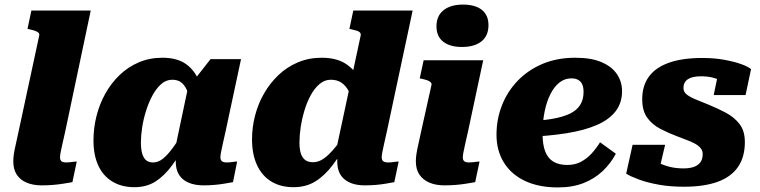

<svg xmlns="http://www.w3.org/2000/svg" viewBox="-20 -804 3319 838"><path d="M151 -648Q153 -656 148 -661Q143 -666 133 -669.5Q123 -673 109 -676L100 -678L117 -758H376L264 -227Q257 -196 252 -174Q247 -152 244.5 -138.5Q242 -125 242 -118Q242 -105 248.5 -100Q255 -95 269 -95Q278 -95 286.5 -96Q295 -97 302 -98Q309 -99 315 -99L296 -9Q279 -6 257.5 -2.5Q236 1 212 3Q188 5 161 5Q124 5 96 -7Q68 -19 53 -42Q38 -65 38 -100Q38 -114 40.5 -131.5Q43 -149 49 -174.5Q55 -200 63 -239Z M871 -329 816 -336Q810 -372 800.5 -399Q791 -426 775 -441Q759 -456 732 -456Q705 -456 683.5 -437Q662 -418 645.5 -387.5Q629 -357 617.5 -320.5Q606 -284 600.5 -248Q595 -212 595 -183Q595 -152 601 -132.5Q607 -113 618.5 -104Q630 -95 648 -95Q670 -95 690 -110.5Q710 -126 733 -157Q756 -188 786 -235L803 -198Q766 -130 732 -83.5Q698 -37 659 -12Q620 13 567 13Q511 13 470.5 -11.5Q430 -36 409 -81.5Q388 -127 388 -191Q388 -245 401 -297Q414 -349 439.5 -395Q465 -441 502 -476.5Q539 -512 586 -532Q633 -552 689 -552Q754 -552 793 -523.5Q832 -495 850.5 -445.5Q869 -396 871 -329ZM1032 -546 964 -228Q957 -196 952 -174.5Q947 -153 944.5 -139Q942 -125 942 -118Q942 -105 949 -100Q956 -95 969 -95Q983 -95 995 -97Q1007 -99 1015 -99L997 -9Q980 -6 959.5 -2.5Q939 1 916 3Q893 5 868 5Q831 5 803.5 -6.5Q776 -18 761.5 -41Q747 -64 747 -99Q747 -106 747.5 -116Q748 -126 749 -141L739 -130L801 -424L812 -435L899 -546Z M1261 13Q1205 13 1164.5 -11.5Q1124 -36 1102 -83Q1080 -130 1080 -196Q1080 -249 1093.5 -300.5Q1107 -352 1133 -397Q1159 -442 1196 -477Q1233 -512 1280.5 -532Q1328 -552 1384 -552Q1446 -552 1486 -527.5Q1526 -503 1547 -461Q1568 -419 1573 -366L1522 -349Q1515 -381 1503 -404.5Q1491 -428 1472 -442Q1453 -456 1424 -456Q1397 -456 1375 -437.5Q1353 -419 1336.5 -389Q1320 -359 1309 -322.5Q1298 -286 1292.5 -249.5Q1287 -213 1287 -182Q1287 -152 1293.5 -133Q1300 -114 1313 -105Q1326 -96 1346 -96Q1364 -96 1380.5 -104.5Q1397 -113 1414.5 -129.5Q1432 -146 1452 -172Q1472 -198 1497 -232L1507 -200Q1469 -133 1433.5 -85.5Q1398 -38 1357 -12.5Q1316 13 1261 13ZM1572 5Q1516 5 1484 -21Q1452 -47 1452 -99Q1452 -104 1452 -109.5Q1452 -115 1452.5 -123Q1453 -131 1454 -141L1443 -130L1554 -648Q1556 -656 1551.5 -661.5Q1547 -667 1537.5 -670Q1528 -673 1514 -676L1505 -678L1522 -758H1781L1668 -228Q1661 -196 1656 -174.5Q1651 -153 1648.5 -139Q1646 -125 1646 -118Q1646 -105 1653 -100Q1660 -95 1674 -95Q1687 -95 1699.5 -97Q1712 -99 1720 -99L1701 -9Q1685 -6 1664.5 -2.5Q1644 1 1621 3Q1598 5 1572 5Z M1795 -100Q1795 -114 1797.5 -131.5Q1800 -149 1806 -174.5Q1812 -200 1820 -239L1863 -432Q1865 -439 1860 -444.5Q1855 -450 1845 -453.5Q1835 -457 1821 -460L1812 -462L1829 -541H2089L2022 -227Q2015 -196 2010 -174Q2005 -152 2002.5 -138.5Q2000 -125 2000 -118Q2000 -105 2006.5 -100Q2013 -95 2027 -95Q2036 -95 2044.5 -96Q2053 -97 2060 -98Q2067 -99 2073 -99L2054 -9Q2037 -6 2015.5 -2.5Q1994 1 1969.5 3Q1945 5 1919 5Q1882 5 1854 -7Q1826 -19 1810.5 -42Q1795 -65 1795 -100ZM1885 -689Q1885 -735 1916 -759.5Q1947 -784 2001 -784Q2054 -784 2083 -761Q2112 -738 2112 -694Q2112 -648 2081.5 -623.5Q2051 -599 1996 -599Q1944 -599 1914.5 -622Q1885 -645 1885 -689Z M2415 14Q2331 14 2271 -14.5Q2211 -43 2179 -95Q2147 -147 2147 -216Q2147 -283 2170.5 -343.5Q2194 -404 2239 -451Q2284 -498 2347.5 -525Q2411 -552 2491 -552Q2561 -552 2606 -532.5Q2651 -513 2673 -480Q2695 -447 2695 -406Q2695 -355 2667 -318.5Q2639 -282 2585 -258.5Q2531 -235 2453 -222.5Q2375 -210 2273 -206L2277 -275Q2342 -277 2389 -285Q2436 -293 2466.5 -307.5Q2497 -322 2512 -345.5Q2527 -369 2527 -403Q2527 -422 2521.5 -435Q2516 -448 2504 -455Q2492 -462 2474 -462Q2445 -462 2422 -444Q2399 -426 2382.5 -393.5Q2366 -361 2357 -317Q2348 -273 2348 -221Q2348 -172 2360 -142Q2372 -112 2396 -98Q2420 -84 2456 -84Q2490 -84 2516 -98Q2542 -112 2562.5 -134.5Q2583 -157 2599 -183L2668 -133Q2645 -90 2610 -57Q2575 -24 2527 -5Q2479 14 2415 14Z M2965 11Q2905 11 2855 2Q2805 -7 2768.5 -20.5Q2732 -34 2713 -46L2741 -172H2883L2853 -45Q2833 -51 2824.5 -64Q2816 -77 2816.5 -91Q2817 -105 2824 -114Q2836 -104 2855.5 -93.5Q2875 -83 2902.5 -76Q2930 -69 2964 -69Q2991 -69 3009.5 -76Q3028 -83 3037.5 -96.5Q3047 -110 3047 -132Q3047 -147 3037 -158.5Q3027 -170 3010.5 -178.5Q2994 -187 2973.5 -194.5Q2953 -202 2933 -210Q2896 -224 2861.5 -242Q2827 -260 2805 -290Q2783 -320 2783 -371Q2783 -430 2812.5 -470Q2842 -510 2900.5 -530.5Q2959 -551 3045 -551Q3098 -551 3141.5 -543Q3185 -535 3215.5 -524Q3246 -513 3258 -502L3234 -389H3095L3116 -490Q3131 -491 3140.5 -480.5Q3150 -470 3153 -457Q3156 -444 3148 -436Q3138 -445 3123.5 -453Q3109 -461 3088 -466Q3067 -471 3039 -471Q3001 -471 2982 -458Q2963 -445 2963 -420Q2963 -402 2978.5 -390.5Q2994 -379 3019 -369Q3044 -359 3073 -347Q3112 -331 3148 -312Q3184 -293 3207.5 -263Q3231 -233 3231 -184Q3231 -118 3200.5 -74.5Q3170 -31 3111 -10Q3052 11 2965 11Z"/></svg>

Font: Roboto Serif ExtraBold
Style: Italic
Weight: 800
Italic angle: -10°
Version: Version 1.007